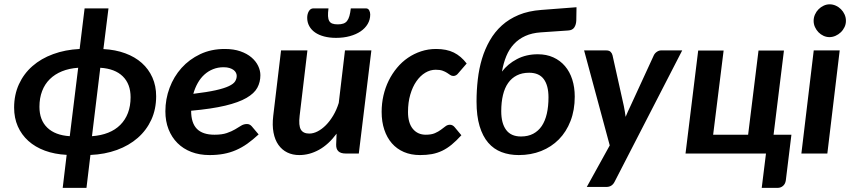

<svg xmlns="http://www.w3.org/2000/svg" viewBox="-20 -722 4002 903"><path d="M490.2 -682.6 466.3 -491.2Q522.9 -488.3 568.8 -471.4Q614.7 -454.6 647 -425.8Q679.2 -397 696.8 -357.4Q714.4 -317.9 714.4 -269.5Q714.4 -208.5 691.7 -158.9Q668.9 -109.4 627.9 -73.5Q586.9 -37.6 530 -16.8Q473.1 3.9 405.3 6.8L386.7 161.6H274.9L293.5 6.3Q236.8 3.4 191.2 -13.4Q145.5 -30.3 113.3 -59.3Q81.1 -88.4 63.7 -127.9Q46.4 -167.5 46.4 -215.8Q46.4 -276.4 69.1 -325.9Q91.8 -375.5 132.6 -411.1Q173.3 -446.8 230 -467.5Q286.6 -488.3 354.5 -491.7L377.9 -682.6ZM165.5 -219.7Q165.5 -157.2 202.4 -121.6Q239.3 -85.9 308.1 -81.5L347.7 -403.3Q305.2 -400.4 271.5 -386.7Q237.8 -373 214.1 -349.6Q190.4 -326.2 178 -293.5Q165.5 -260.7 165.5 -219.7ZM594.2 -264.6Q594.2 -326.7 557.6 -362.8Q521 -398.9 451.7 -403.3L412.6 -81.5Q455.1 -84.5 488.8 -97.9Q522.5 -111.3 545.9 -134.8Q569.3 -158.2 581.8 -190.9Q594.2 -223.6 594.2 -264.6Z M1204.6 -368.2Q1204.6 -335.9 1190.2 -309.3Q1175.8 -282.7 1139.2 -261.5Q1102.5 -240.2 1039.3 -225.1Q976.1 -210 878.9 -201.2Q878.9 -143.6 906 -116Q933.1 -88.4 988.8 -88.4Q1023.9 -88.4 1046.6 -96.2Q1069.3 -104 1085.4 -113.5Q1101.6 -123 1114 -130.9Q1126.5 -138.7 1141.6 -138.7Q1154.8 -138.7 1164.1 -127.9L1196.3 -89.8Q1168.9 -64.5 1143.1 -46.1Q1117.2 -27.8 1089.6 -15.9Q1062 -3.9 1031.5 1.7Q1001 7.3 965.3 7.3Q918.5 7.3 880.1 -7.3Q841.8 -22 814.7 -49.1Q787.6 -76.2 772.7 -114Q757.8 -151.9 757.8 -198.7Q757.8 -255.9 777.6 -308.8Q797.4 -361.8 833.7 -402.3Q870.1 -442.9 921.6 -467.3Q973.1 -491.7 1037.1 -491.7Q1079.1 -491.7 1110.6 -480.7Q1142.1 -469.7 1162.8 -451.9Q1183.6 -434.1 1194.1 -412.1Q1204.6 -390.1 1204.6 -368.2ZM1031.2 -405.8Q1004.9 -405.8 982.2 -396.7Q959.5 -387.7 941.4 -371.3Q923.3 -355 910.2 -331.8Q897 -308.6 889.2 -280.8Q954.6 -288.6 994.6 -297.6Q1034.7 -306.6 1056.6 -317.1Q1078.6 -327.6 1085.9 -339.6Q1093.3 -351.6 1093.3 -365.2Q1093.3 -372.6 1089.8 -379.6Q1086.4 -386.7 1078.9 -392.6Q1071.3 -398.4 1059.6 -402.1Q1047.9 -405.8 1031.2 -405.8Z M1425.8 -484.9 1389.2 -177.2Q1383.8 -131.8 1394.8 -112.8Q1405.8 -93.8 1434.6 -93.8Q1453.6 -93.8 1473.6 -104Q1493.7 -114.3 1512.5 -133.1Q1531.2 -151.9 1547.1 -178.5Q1563 -205.1 1573.2 -237.8L1602.5 -484.9H1726.6L1667.5 0H1605.5Q1559.6 0 1561 -42.5L1563 -93.3Q1525.4 -42.5 1480.5 -17.6Q1435.5 7.3 1387.7 7.3Q1356 7.3 1331.1 -4.9Q1306.2 -17.1 1289.6 -40.5Q1272.9 -64 1266.4 -98.4Q1259.8 -132.8 1265.1 -177.2L1301.8 -484.9ZM1568.4 -607.4Q1584 -607.4 1594.7 -611.1Q1605.5 -614.7 1612.3 -623.5Q1619.1 -632.3 1623.3 -646.7Q1627.4 -661.1 1629.9 -682.6H1700.7Q1711.4 -682.6 1716.3 -673.6Q1721.2 -664.6 1721.2 -653.8Q1721.2 -629.4 1709.2 -609.1Q1697.3 -588.9 1676 -574.5Q1654.8 -560.1 1625.2 -552Q1595.7 -543.9 1560.5 -543.9Q1529.8 -543.9 1504.6 -550.5Q1479.5 -557.1 1461.9 -569.3Q1444.3 -581.5 1434.6 -599.1Q1424.8 -616.7 1424.8 -638.2Q1424.8 -656.2 1432.6 -669.4Q1440.4 -682.6 1454.1 -682.6H1524.9Q1522 -661.1 1522.7 -646.7Q1523.4 -632.3 1528.3 -623.5Q1533.2 -614.7 1543 -611.1Q1552.7 -607.4 1568.4 -607.4Z M2149.9 -85.9Q2126 -59.6 2104.2 -41.7Q2082.5 -23.9 2059.6 -12.9Q2036.6 -2 2011.5 2.7Q1986.3 7.3 1955.6 7.3Q1913.1 7.3 1879.6 -7.1Q1846.2 -21.5 1823 -48.1Q1799.8 -74.7 1787.4 -112.1Q1774.9 -149.4 1774.9 -195.8Q1774.9 -235.4 1783.4 -272.7Q1792 -310.1 1808.1 -342.8Q1824.2 -375.5 1847.2 -403.1Q1870.1 -430.7 1898.7 -450.2Q1927.2 -469.7 1960.7 -480.7Q1994.1 -491.7 2031.2 -491.7Q2080.1 -491.7 2114.3 -474.9Q2148.4 -458 2174.8 -423.3L2134.8 -377Q2130.9 -371.6 2125 -368.2Q2119.1 -364.7 2112.3 -364.7Q2104 -364.7 2097.4 -369.4Q2090.8 -374 2082.5 -379.4Q2074.2 -384.8 2061.8 -389.4Q2049.3 -394 2029.3 -394Q2003.4 -394 1980 -379.9Q1956.5 -365.7 1938.5 -339.8Q1920.4 -314 1909.7 -277.3Q1898.9 -240.7 1898.9 -195.3Q1898.9 -143.6 1921.6 -116Q1944.3 -88.4 1982.4 -88.4Q2008.8 -88.4 2025.4 -95.7Q2042 -103 2053.7 -111.8Q2065.4 -120.6 2075 -127.9Q2084.5 -135.3 2096.2 -135.3Q2102.5 -135.3 2108.2 -132.3Q2113.8 -129.4 2118.2 -124L2149.9 -85.9Z M2523.4 -569.8Q2481.4 -566.9 2450.4 -552.7Q2419.4 -538.6 2397.2 -514.9Q2375 -491.2 2361.3 -458.3Q2347.7 -425.3 2340.8 -385.3Q2368.2 -421.4 2411.4 -444.1Q2454.6 -466.8 2509.3 -466.8Q2550.3 -466.8 2582.5 -452.1Q2614.7 -437.5 2637.2 -411.1Q2659.7 -384.8 2671.4 -348.1Q2683.1 -311.5 2683.1 -267.6Q2683.1 -204.1 2663.3 -153.1Q2643.6 -102.1 2608.4 -66.4Q2573.2 -30.8 2525.1 -11.7Q2477.1 7.3 2419.9 7.3Q2375.5 7.3 2338.9 -6.6Q2302.2 -20.5 2276.1 -50.8Q2250 -81.1 2235.6 -128.9Q2221.2 -176.8 2221.2 -244.6Q2221.2 -296.9 2227.1 -348.1Q2232.9 -399.4 2246.8 -445.6Q2260.7 -491.7 2283.7 -531.7Q2306.6 -571.8 2340.3 -602.3Q2374 -632.8 2419.9 -651.9Q2465.8 -670.9 2525.9 -675.3L2691.4 -688L2690.4 -626.5Q2689.9 -606.9 2681.2 -593.3Q2672.4 -579.6 2651.9 -578.6ZM2430.2 -80.1Q2463.4 -80.1 2487.8 -93Q2512.2 -106 2528.1 -129.6Q2543.9 -153.3 2551.8 -187.5Q2559.6 -221.7 2559.6 -264.2Q2559.6 -319.8 2537.4 -349.9Q2515.1 -379.9 2468.8 -379.9Q2435.5 -379.9 2410.9 -367.4Q2386.2 -355 2369.9 -331.8Q2353.5 -308.6 2345.5 -274.9Q2337.4 -241.2 2337.4 -198.7Q2337.4 -142.1 2360.4 -111.1Q2383.3 -80.1 2430.2 -80.1Z M2871.1 131.8Q2858.9 157.2 2832 157.2H2739.7L2847.7 -38.1L2727.1 -484.9H2831.1Q2844.7 -484.9 2851.6 -478.3Q2858.4 -471.7 2860.8 -461.9L2914.1 -222.7Q2916.5 -210 2918.7 -197.5Q2920.9 -185.1 2922.4 -172.4Q2927.7 -185.1 2933.3 -198Q2939 -210.9 2945.3 -223.6L3055.2 -462.4Q3060.1 -472.2 3069.6 -478.5Q3079.1 -484.9 3088.9 -484.9H3188.5Z M3263.7 -484.4H3383.3L3334 -88.4H3498.5L3547.4 -484.4H3667L3618.2 -88.4H3702.1L3675.8 126.5Q3673.3 143.1 3662.6 152.3Q3651.9 161.6 3637.2 161.6H3562.5L3582.5 0H3204.1Z M3929.2 -484.9 3871.1 0H3749L3807.1 -484.9ZM3958.5 -624Q3958.5 -608.4 3951.9 -594.5Q3945.3 -580.6 3934.3 -570.1Q3923.3 -559.6 3909.4 -553.5Q3895.5 -547.4 3880.9 -547.4Q3866.7 -547.4 3853.3 -553.5Q3839.8 -559.6 3829.6 -570.1Q3819.3 -580.6 3813 -594.5Q3806.6 -608.4 3806.6 -624Q3806.6 -639.6 3813 -653.8Q3819.3 -668 3829.8 -678.5Q3840.3 -689 3853.8 -695.3Q3867.2 -701.7 3881.8 -701.7Q3896.5 -701.7 3910.4 -695.6Q3924.3 -689.5 3935.1 -678.7Q3945.8 -668 3952.1 -654.1Q3958.5 -640.1 3958.5 -624Z"/></svg>

Font: Carlito
Style: Bold Italic
Weight: 700
Italic angle: -7°
Designer: Lukasz Dziedzic
Foundry: tyPoland Lukasz Dziedzic
Version: Version 1.104